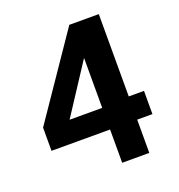

<svg xmlns="http://www.w3.org/2000/svg" viewBox="-132 -840 884 949"><g transform="rotate(-20 310.0 -365.0)"><path d="M349.5 0V-602.8L378.1 -595.1L160.3 -261.8L133.3 -288.7H394.3L424.3 -297H572.3V-174.9H41.4V-297L337 -730H492.1V0Z"/></g></svg>

Font: Monaspace Neon Var ExtraLight
Style: Regular
Weight: 200
Designer: Riley Cran and the Lettermatic Team
Version: Version 1.200 (Monaspace Neon Var)